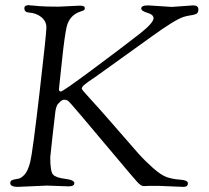

<svg xmlns="http://www.w3.org/2000/svg" viewBox="-20 -727 814 749"><path d="M163 -3 49 2Q20 2 20 -13Q20 -22 29 -25Q38 -28 50 -29.5Q62 -31 75.5 -45.5Q89 -60 98 -95.5Q107 -131 134 -363.5Q161 -596 161 -620Q161 -644 141.5 -660Q122 -676 93 -678Q75 -679 75 -695Q75 -707 93 -707L98 -706Q103 -706 112.5 -705Q122 -704 134 -703Q159 -701 208 -701L292 -705Q311 -705 311 -695Q311 -690 307.5 -687.5Q304 -685 294 -682Q251 -668 240 -622Q232 -587 222.5 -497Q213 -407 212 -399Q210 -383 210 -379Q210 -370 217.5 -370Q225 -370 335 -451.5Q445 -533 526 -596Q579 -638 579 -656Q579 -670 555 -677Q531 -684 531 -694Q531 -706 558 -706L650 -700L733 -706Q754 -706 754 -690Q754 -674 741 -671Q736 -669 722.5 -667Q709 -665 696 -661Q662 -650 571 -584L355 -429Q350 -425 340.5 -419Q331 -413 325 -408.5Q319 -404 312.5 -399Q306 -394 302.5 -389.5Q299 -385 299 -381Q299 -377 332.5 -341Q366 -305 431 -230Q496 -155 519.5 -128.5Q543 -102 576 -72.5Q609 -43 632 -35.5Q655 -28 684 -26Q713 -24 713 -12Q713 2 696 2L597 -2H564L540 -1Q530 -1 515 -17.5Q500 -34 433 -114Q252 -330 245.5 -334Q239 -338 231 -338Q223 -338 216 -331.5Q209 -325 208.5 -324Q208 -323 206 -321Q204 -319 203 -317Q202 -315 200.5 -311Q199 -307 198 -303Q197 -299 196 -292Q194 -277 185 -197Q176 -117 176 -113Q176 -59 186.5 -46.5Q197 -34 233.5 -29.5Q270 -25 270 -12.5Q270 0 247 0Z"/></svg>

Font: Sorts Mill Goudy
Style: Italic
Weight: 400
Italic angle: -7.40001°
Version: Version 003.101